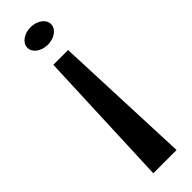

<svg xmlns="http://www.w3.org/2000/svg" viewBox="-215 -604 607 607"><g transform="rotate(-45 89.0 -300.5)"><path d="M43 -562C43 -540 67 -523 96 -523C125 -523 149 -540 149 -562C149 -584 125 -601 96 -601C67 -601 43 -584 43 -562ZM44 0H148L129 -466H63Z"/></g></svg>

Font: Charger Sport
Style: DfExt
Weight: 400
Designer: Jasper
Foundry: Cannot Into Space Fonts
Version: Version 1.1